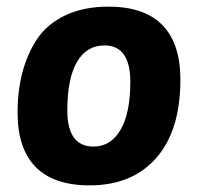

<svg xmlns="http://www.w3.org/2000/svg" viewBox="-20 -551 605 579"><path d="M33 -211Q33 -343 91 -432Q121 -478 176.5 -504.5Q232 -531 307 -531Q415 -531 469.5 -475.5Q524 -420 524 -311Q524 -158 451.5 -75Q379 8 250 8Q142 8 87.5 -47.5Q33 -103 33 -211ZM262 -109Q314 -109 343.5 -159.5Q373 -210 373 -304Q373 -414 295 -414Q241 -414 212 -364Q183 -314 183 -218Q183 -109 262 -109Z"/></svg>

Font: AsCom
Style: Bold Italic
Weight: 700
Italic angle: -48°
Designer: AsCom
Foundry: AsCom
Version: Version 1.001